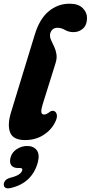

<svg xmlns="http://www.w3.org/2000/svg" viewBox="-26 -745 490 1037"><path d="M349.5 -725Q396.5 -725 420.2 -701.8Q444 -678.5 444 -648Q444 -611 422.8 -591.2Q401.5 -571.5 370.5 -571.5Q345 -571.5 325 -583.2Q305 -595 284.5 -595Q267 -595 256.5 -584.5Q246 -574 244 -557Q243.5 -541.5 251 -525.8Q258.5 -510 267 -492Q275.5 -474 279 -451.5Q282.5 -429 273 -400.5L206.5 -188Q195 -151 197.2 -138.8Q199.5 -126.5 212 -126.5Q225.5 -126.5 243 -141Q256 -150 267.5 -144.5Q278 -140.5 281 -124.8Q284 -109 271.5 -84.5Q250.5 -42 207.8 -15.2Q165 11.5 109.5 11.5Q44.5 11.5 28.5 -30Q12.5 -71.5 34.5 -141.5L161.5 -557Q187.5 -643 237 -684Q286.5 -725 349.5 -725ZM72.5 162.5Q45 162.5 34.5 147Q24 131.5 31 105.5Q38.5 77.5 64.5 60.5Q90.5 43.5 120.5 43.5Q155.5 43.5 172.5 66.2Q189.5 89 178 133Q163.5 186.5 127.2 221.5Q91 256.5 32 270.5Q11.5 275 2.5 268.5Q-6.5 262 -5.5 249.5Q-4.5 238.5 3.5 229.2Q11.5 220 28.5 215.5Q64.5 206 77.8 196Q91 186 94 175Q97.5 162.5 82 162.5Z"/></svg>

Font: Fraunces 72pt SuperSoft
Style: Bold Italic
Weight: 700
Italic angle: -16°
Version: Version 1.000;[0bf87f6ff]